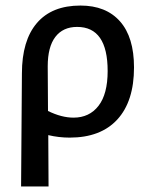

<svg xmlns="http://www.w3.org/2000/svg" viewBox="-20 -487 538 692"><path d="M56 185 59 -222Q59 -341 113 -404Q167 -467 270 -467Q362 -467 412.5 -410Q463 -353 463 -244Q463 -122 403 -56.5Q343 9 231 9Q192 9 154 0L155 185ZM152 -248 153 -87Q202 -63 245 -63Q302 -63 335 -105.5Q368 -148 368 -231Q368 -390 258 -390Q207 -390 179.5 -354Q152 -318 152 -248Z"/></svg>

Font: Alegreya Sans Medium
Style: Regular
Weight: 500
Designer: Juan Pablo del Peral
Foundry: Huerta Tipografica
Version: Version 2.007